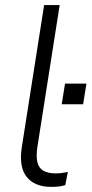

<svg xmlns="http://www.w3.org/2000/svg" viewBox="-20 -725 359 753"><path d="M182 8Q115 8 84 -32Q53 -72 66 -151L153 -705H214L127 -151Q121 -113 126.5 -89.5Q132 -66 150 -55.5Q168 -45 198 -45Q210 -45 222 -46.5Q234 -48 246 -51L236 1Q224 5 209.5 6.5Q195 8 182 8ZM222 -316 235 -397H319L306 -316Z"/></svg>

Font: Nunito Sans 12pt Light
Style: Italic
Weight: 300
Italic angle: -9°
Designer: Vernon Adams
Foundry: Vernon Adams
Version: Version 3.101;gftools[0.9.27]